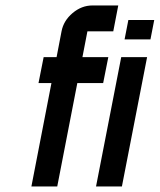

<svg xmlns="http://www.w3.org/2000/svg" viewBox="-20 -676 579 696"><path d="M390.6 -562.5H296.9L278.8 -468.8H372.6L354 -375H260.3L187.5 0H93.8L166.5 -375H119.6L138.2 -468.8H185.1L203.1 -562.5Q210.4 -601.1 243.2 -628.7Q275.9 -656.2 314.9 -656.2H408.7ZM513.2 -468.8 421.9 0H328.1L419.4 -468.8ZM431.6 -533.2 445.3 -603.5H539.1L525.4 -533.2Z"/></svg>

Font: Lambda
Style: Italic
Weight: 400
Italic angle: -11°
Designer: GGBotNet
Version: 0.22